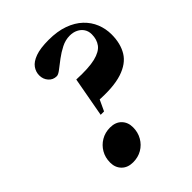

<svg xmlns="http://www.w3.org/2000/svg" viewBox="-207 -834 960 960"><g transform="rotate(-45 273.0 -354.0)"><path d="M211 -193Q249.5 -193 271.5 -170.5Q293.5 -148 293.5 -112.5Q293.5 -77 277.2 -48.8Q261 -20.5 233.2 -4.2Q205.5 12 170 12Q132 12 109.8 -10.5Q87.5 -33 87.5 -68.5Q87.5 -104 103.8 -132Q120 -160 148 -176.5Q176 -193 211 -193ZM303.5 -720Q365.5 -720 411 -703.5Q456.5 -687 486.5 -658.5Q516.5 -630 531.2 -593.5Q546 -557 546 -516.5Q546 -452.5 519 -408Q492 -363.5 428.5 -342.8Q365 -322 255.5 -330L320.5 -429L247 -271H223L261.5 -482Q346 -478 392.5 -489.2Q439 -500.5 457.8 -525.5Q476.5 -550.5 476.5 -587Q476.5 -609 465.8 -625.5Q455 -642 436.2 -651.2Q417.5 -660.5 393.5 -660.5Q363 -660.5 334 -645.8Q305 -631 279.5 -611.8Q254 -592.5 234.8 -577.5Q215.5 -562.5 204.5 -562.5Q178.5 -562.5 161.8 -581.5Q145 -600.5 145 -627.5Q145 -652.5 160 -673.5Q175 -694.5 209.5 -707.2Q244 -720 303.5 -720Z"/></g></svg>

Font: Newsreader 60pt ExtraBold
Style: Italic
Weight: 800
Italic angle: -17°
Designer: Hugues Gentile
Foundry: Production Type
Version: Version 1.003